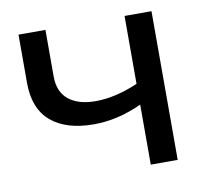

<svg xmlns="http://www.w3.org/2000/svg" viewBox="-65 -602 738 674"><g transform="rotate(-10 304.5 -265.0)"><path d="M420 -288V-530H516V0H420V-214Q334 -174 249 -174Q150 -174 96 -220Q42 -266 42 -358V-530H138V-364Q138 -309 172.5 -281Q207 -253 269 -253Q339 -253 420 -288Z"/></g></svg>

Font: false
Style: Regular
Weight: 500
Designer: Julieta Ulanovsky
Foundry: Julieta Ulanovsky
Version: Version 7.222;hotconv 1.0.109;makeotfexe 2.5.65596